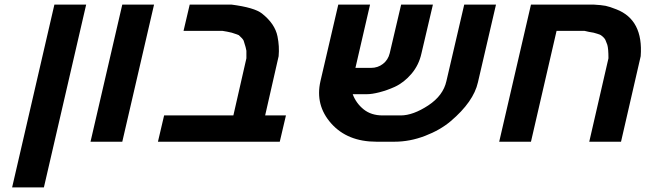

<svg xmlns="http://www.w3.org/2000/svg" viewBox="-20 -620 2824 840"><path d="M33 200 218 -600H357L172 200Z M376 0 515 -600H654L515 0Z M992 -600Q1093 -587 1126 -561Q1183 -516 1194 -461Q1203 -417 1199 -374L1140 -115H1231L1204 0H671L698 -115H1001L1058 -365Q1058 -369 1058 -376Q1058 -383 1058 -388.5Q1058 -394 1058 -398Q1057 -408 1046 -442Q1042 -451 1025 -466Q1023 -467 1016.5 -469.5Q1010 -472 1003 -474Q996 -476 994 -477Q992 -478 973.5 -481.5Q955 -485 953 -485H783L810 -600Z M1523 -208Q1538 -168 1571 -141.5Q1604 -115 1654 -115H1733Q1787 -115 1854 -159Q1919 -202 1933 -265L2011 -600H2150L2071 -260Q2052 -175 1952 -90Q1906 -51 1839.5 -25.5Q1773 0 1706 0H1627Q1500 0 1429 -80Q1358 -160 1382 -265L1460 -600H1599L1535 -323H1603Q1633 -323 1655.5 -340.5Q1678 -358 1685 -387L1735 -600H1874L1824 -387Q1813 -336 1780.5 -297.5Q1748 -259 1707 -240Q1674 -225 1639 -216Q1607 -208 1587 -208Z M2642 -365Q2642 -407 2637 -424Q2637 -425 2630 -442Q2626 -454 2609 -466Q2607 -468 2592.5 -472.5Q2578 -477 2577 -477Q2575 -477 2557 -480.5Q2539 -484 2537 -485H2415L2303 0H2164L2303 -600H2576Q2612 -598 2629.5 -594.5Q2647 -591 2677 -579Q2795 -533 2783 -374L2697 0H2558Z"/></svg>

Font: Miedinger
Style: Bold-Italic
Weight: 700
Italic angle: -13°
Version: Version 001.000